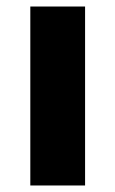

<svg xmlns="http://www.w3.org/2000/svg" viewBox="-20 -569 354 589"><path d="M241 0H73V-549H241Z"/></svg>

Font: Noto Sans ExtraBold
Style: Regular
Weight: 800
Designer: Monotype Design Team
Foundry: Monotype Imaging Inc.
Version: Version 2.007